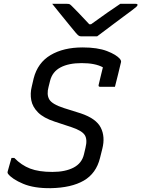

<svg xmlns="http://www.w3.org/2000/svg" viewBox="-20 -966 739 1004"><path d="M412 -718Q490 -718 539.5 -699Q589 -680 608 -657Q614 -649 613 -642Q606 -611 597.5 -577.5Q589 -544 581 -512H504Q493 -512 496 -523Q501 -545 506.5 -567Q512 -589 518 -614Q478 -636 407 -636Q339 -636 296.5 -613.5Q254 -591 242 -544L234 -512Q223 -472 237.5 -446.5Q252 -421 314 -401L403 -373Q483 -346 507 -298.5Q531 -251 515 -188L503 -140Q483 -59 418 -21.5Q353 16 245 18Q158 19 101 -5Q44 -29 22 -57Q18 -62 20 -69Q27 -93 31.5 -110Q36 -127 40 -140H55Q92 -102 137.5 -84.5Q183 -67 254 -67Q321 -67 364.5 -89.5Q408 -112 419 -159L427 -193Q438 -237 423 -260Q408 -283 354 -301L266 -330Q208 -349 179 -378Q150 -407 143.5 -442Q137 -477 146 -513L156 -556Q177 -638 244.5 -678Q312 -718 412 -718ZM488 -776H404Q397 -776 391.5 -779.5Q386 -783 375 -796Q366 -807 344.5 -833Q323 -859 298.5 -889.5Q274 -920 253 -946H329Q340 -946 344 -944Q348 -942 355 -935Q368 -922 391 -898.5Q414 -875 447 -839Q451 -839 456 -839Q504 -874 541.5 -900Q579 -926 609 -946H689Q701 -946 699 -939Q698 -935 693 -930.5Q688 -926 670 -912Q654 -900 629.5 -882Q605 -864 578.5 -844Q552 -824 528 -806Q504 -788 488 -776Z"/></svg>

Font: Recursive Mn Lnr St
Style: Italic
Weight: 400
Italic angle: -15°
Monospace: yes
Version: Version 1.079;hotconv 1.0.112;makeotfexe 2.5.65598; ttfautoh